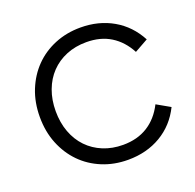

<svg xmlns="http://www.w3.org/2000/svg" viewBox="-128 -850 1016 999"><g transform="rotate(-20 380.0 -350.0)"><path d="M417 16Q340 16 274.5 -11Q209 -38 161.5 -86.5Q114 -135 87 -202Q60 -269 60 -350Q60 -431 87 -498Q114 -565 161.5 -613.5Q209 -662 274.5 -689Q340 -716 417 -716Q518 -716 597 -670.5Q676 -625 721 -540L646 -498Q611 -564 554.5 -599Q498 -634 420 -634Q359 -634 309 -613.5Q259 -593 223 -555.5Q187 -518 167.5 -465.5Q148 -413 148 -350Q148 -287 167.5 -234.5Q187 -182 223 -144.5Q259 -107 309 -86.5Q359 -66 419 -66Q498 -66 555.5 -102Q613 -138 648 -207L722 -165Q679 -78 599.5 -31Q520 16 417 16Z"/></g></svg>

Font: NT Somic
Style: Regular
Weight: 400
Designer: Ravid Balaliev — lead type designer, mastering
Michael Voronin — secret advisor, marketing
Ivan Kovalenko — best boy
Foundry: NT Type
Version: Version 0.7